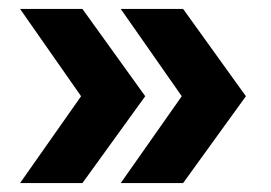

<svg xmlns="http://www.w3.org/2000/svg" viewBox="-20 -485 608 431"><path d="M165 -74H25L162 -269L25 -465H165L306 -269ZM391 -74H251L388 -269L251 -465H391L532 -269Z"/></svg>

Font: Montserrat Z
Style: Bold
Weight: 700
Designer: Julieta Ulanovsky
Foundry: Julieta Ulanovsky
Version: Version 8.000